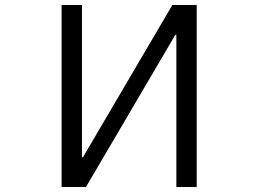

<svg xmlns="http://www.w3.org/2000/svg" viewBox="-20 -753 1040 773"><path d="M772 -733V0H690V-613H686L326 0H228V-733H310V-120H314L674 -733Z"/></svg>

Font: IBM Plex Sans JP
Style: Regular
Weight: 400
Designer: Mike Abbink; Paul van der Laan; Pieter van Rosmalen; Wujin Sim; Yejin Wi; Jinhee Kim; Boomi Park; Yona Kim; Kichan Ma
Foundry: Sandoll Inc.
Version: Version 1.000